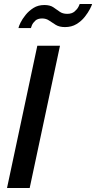

<svg xmlns="http://www.w3.org/2000/svg" viewBox="-20 -937 479 957"><path d="M166 -709H279L128 0H15ZM304 -802Q276 -802 258 -813Q240 -824 225 -834.5Q210 -845 190 -845Q168 -845 156 -834Q144 -823 139 -811Q134 -799 134 -797H72Q73 -805 82 -823.5Q91 -842 107.5 -862.5Q124 -883 147 -897.5Q170 -912 201 -912Q229 -912 245.5 -901Q262 -890 277 -879Q292 -868 315 -868Q338 -868 351.5 -879.5Q365 -891 371 -903Q377 -915 377 -917H439Q438 -911 428.5 -892.5Q419 -874 402.5 -853Q386 -832 361.5 -817Q337 -802 304 -802Z"/></svg>

Font: Raleway SemiBold
Style: Italic
Weight: 600
Italic angle: -12°
Designer: Matt McInerney, Pablo Impallari, Rodrigo Fuenzalida
Foundry: Matt McInerney, Pablo Impallari, Rodrigo Fuenzalida
Version: Version 4.026